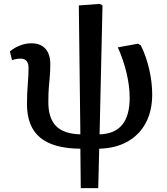

<svg xmlns="http://www.w3.org/2000/svg" viewBox="-20 -753 859 989"><path d="M396 216 394 13Q254 12 186.5 -44.5Q119 -101 119 -216Q119 -271 123 -317.5Q127 -364 127 -403Q127 -451 86 -451Q63 -451 42 -443L31 -488Q53 -507 82.5 -518.5Q112 -530 141 -530Q189 -530 214 -502Q239 -474 239 -423Q239 -386 236.5 -359Q234 -332 231.5 -302Q229 -272 229 -227Q229 -144 269 -103.5Q309 -63 394 -61L386 -725L494 -733L508 -725L493 -61Q648 -65 648 -249Q648 -309 632 -376.5Q616 -444 587 -509L691 -528L705 -520Q733 -464 748.5 -396.5Q764 -329 764 -267Q764 -182 731 -120Q698 -58 636.5 -23.5Q575 11 491 13L486 216Z"/></svg>

Font: Literata 7pt Medium
Style: Regular
Weight: 500
Designer: Latin by Veronika Burian and Jose Scaglione. Greek by Irene Vlachou. Cyrillic by Vera Evstafieva.
Foundry: TypeTogether
Version: Version 3.002